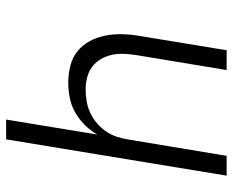

<svg xmlns="http://www.w3.org/2000/svg" viewBox="-88 -688 775 640"><g transform="rotate(-90 300.0 -367.5)"><path d="M35 0 156 -735H222L172 -431Q185 -454 204 -473Q223 -492 246 -505Q269 -518 294.5 -523Q320 -528 344 -528Q373 -528 401 -521Q429 -514 449.5 -497.5Q470 -481 483 -457Q496 -433 501.5 -406Q507 -379 506.5 -350Q506 -321 501 -292L453 0H387L437 -302Q440 -322 441 -343Q442 -364 437.5 -383.5Q433 -403 423 -420Q413 -437 397.5 -448.5Q382 -460 362.5 -465Q343 -470 322 -470Q302 -470 282 -466.5Q262 -463 244 -454.5Q226 -446 209.5 -432Q193 -418 181.5 -400.5Q170 -383 164 -364Q158 -345 155 -325L101 0Z"/></g></svg>

Font: Iosevka Aile Light
Style: Italic
Weight: 300
Italic angle: -9°
Designer: Belleve Invis
Foundry: Belleve Invis
Version: Version 31.1.0; ttfautohint (v1.8.4)